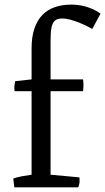

<svg xmlns="http://www.w3.org/2000/svg" viewBox="-20 -805 452 825"><path d="M37.1 -38.1Q55.7 -44.4 76.9 -48.1Q98.1 -51.8 115.7 -54.2V-413.1H43Q41 -425.3 41.7 -434.3Q42.5 -443.4 44.9 -456.1L115.7 -463.9V-596.7Q115.7 -647 127.9 -682.6Q140.1 -718.3 162.4 -741Q184.6 -763.7 216.1 -774.4Q247.6 -785.2 286.1 -785.2Q298.3 -785.2 312.7 -783.7Q327.1 -782.2 343.3 -778.1Q359.4 -773.9 377 -766.4Q394.5 -758.8 412.1 -746.6L376.5 -680.7Q366.7 -686.5 351.1 -694.1Q335.4 -701.7 317.6 -708.7Q299.8 -715.8 281.2 -720.7Q262.7 -725.6 248 -725.6Q231.9 -725.6 222.2 -720.5Q212.4 -715.3 206.8 -703.9Q201.2 -692.4 199.2 -673.6Q197.3 -654.8 197.3 -627.9V-463.9H336.9Q340.3 -439 336.9 -413.1H197.3V-54.2L320.8 -43Q321.8 -40.5 321.8 -34.7Q321.8 -28.8 321.8 -25.4Q321.8 -18.6 319.8 -11Q317.9 -3.4 315.9 0H41.5Z"/></svg>

Font: Fjord
Style: One
Weight: 400
Designer: Viktoriya Grabowska
Foundry: Viktoriya Grabowska
Version: Version 1.002